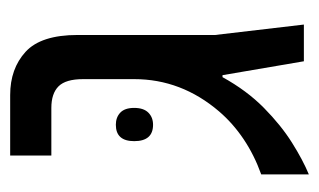

<svg xmlns="http://www.w3.org/2000/svg" viewBox="-148 -484 642 387"><g transform="rotate(-90 173.5 -291.0)"><path d="M15 10V-86Q54 -100 86 -121.5Q118 -143 142 -171Q207 -247 207 -342V-445Q207 -480 192.5 -494.5Q178 -509 149 -509H53V-592H175Q228 -592 262 -561Q296 -530 296 -456V-179L317 0H243L215 -164H211Q184 -115 149 -80.5Q114 -46 79 -24Q44 -2 15 10ZM82 -342Q82 -379 115 -379Q130 -379 139.5 -370Q149 -361 149 -342Q149 -323 139.5 -313.5Q130 -304 115 -304Q82 -304 82 -342Z"/></g></svg>

Font: Noto Sans Living
Style: Regular
Weight: 400
Designer: Monotype Design Team
Foundry: Monotype Imaging Inc.
Version: Version 2.013; ttfautohint (v1.8.4.7-5d5b)